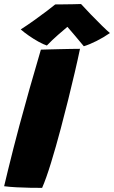

<svg xmlns="http://www.w3.org/2000/svg" viewBox="-43 -898 552 930"><path d="M161 12Q136 12 103.2 11.5Q70.5 11 37.2 9.2Q4 7.5 -23 4Q-16 -26 -4.2 -74.2Q7.5 -122.5 22 -179.2Q36.5 -236 51 -290Q74 -375.5 100.2 -468.2Q126.5 -561 155 -657.5Q165.5 -658 189 -658.5Q212.5 -659 241.8 -659.8Q271 -660.5 298.5 -661Q326 -661.5 344.5 -661.5Q334.5 -613 319.5 -548.8Q304.5 -484.5 287 -413.8Q269.5 -343 251 -274Q227.5 -185.5 204 -109Q180.5 -32.5 161 12ZM349.5 -878.5Q368.5 -857.5 396.5 -828.5Q424.5 -799.5 450.5 -774Q476.5 -748.5 489.5 -738Q458.5 -716.5 424 -699.2Q389.5 -682 363 -674Q340.5 -701.5 317.8 -728Q295 -754.5 283.5 -768Q267 -754.5 238.2 -729.2Q209.5 -704 184 -677.5Q167 -683 143.5 -696Q120 -709 97 -725Q74 -741 57.5 -755.5Q88 -775 123 -800Q158 -825 186.2 -846.5Q214.5 -868 224.5 -876.5Q235 -876.5 260 -876.8Q285 -877 311 -877.5Q337 -878 349.5 -878.5Z"/></svg>

Font: Grandstander Black
Style: Italic
Weight: 900
Italic angle: -15°
Designer: Tyler Finck
Foundry: Etcetera Type Co
Version: Version 1.200; ttfautohint (v1.8.3)